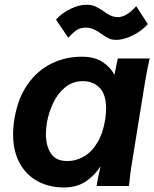

<svg xmlns="http://www.w3.org/2000/svg" viewBox="-20 -802 666 828"><path d="M36.5 -222.5Q36.5 -255 42.5 -291Q57.5 -380 100.2 -439.8Q143 -499.5 203.2 -528.5Q263.5 -557.5 332.5 -557.5Q386.5 -557.5 421 -535.5Q455.5 -513.5 473.5 -479.5L488 -550H625.5Q617.5 -518.5 605.5 -449L544.5 -71.5Q541 -48 539.5 -30L536 0H397Q399 -21 413.5 -85Q388.5 -45.5 349.8 -19.5Q311 6.5 256 6.5Q192.5 6.5 142.8 -20.2Q93 -47 64.8 -98.5Q36.5 -150 36.5 -222.5ZM434 -289Q437.5 -312 437.5 -334.5Q437.5 -394 410 -423Q382.5 -452 337.5 -452Q293 -452 260.5 -425Q228 -398 209 -357.2Q190 -316.5 182.5 -274Q178 -245 178 -224Q178 -173 199.5 -140.2Q221 -107.5 270 -107.5Q308.5 -107.5 342.5 -127.5Q376.5 -147.5 400.8 -188.5Q425 -229.5 434 -289ZM420 -654Q404 -665.5 400 -667.5Q373 -683 351.5 -683Q328.5 -683 312.2 -673.2Q296 -663.5 274.5 -639L221.5 -717.5Q248.5 -747 285 -764.2Q321.5 -781.5 353 -781.5Q375 -781.5 391.2 -774.2Q407.5 -767 427.5 -753Q440.5 -744 442 -743Q466 -728 488 -728Q525.5 -728 567.5 -775.5L617.5 -698Q590 -667.5 551.5 -648.8Q513 -630 482 -630Q463 -630 450.5 -635.8Q438 -641.5 420 -654Z"/></svg>

Font: JuliaMono ExtraBoldItalic
Style: Regular
Weight: 800
Italic angle: -9°
Monospace: yes
Designer: cormullion
Foundry: corm
Version: Version 0.049; ttfautohint (v1.8.4)